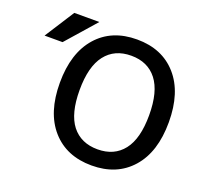

<svg xmlns="http://www.w3.org/2000/svg" viewBox="-131 -914 1143 1077"><g transform="rotate(20 440.5 -375.5)"><path d="M365.2 -155.3Q419.9 -85.9 519 -85.9Q618.2 -85.9 672.4 -155.3Q726.6 -224.6 726.6 -364.7Q726.6 -504.9 672.4 -574.7Q618.2 -644.5 519 -644.5Q419.9 -644.5 365.7 -574.7Q311.5 -504.9 311.5 -364.7Q311.5 -224.6 365.2 -155.3ZM135.7 -760.7H285.2L129.9 -584H22.5ZM281.2 -642.6Q368.2 -741.2 518.6 -741.2Q668.9 -741.2 756.3 -642.1Q843.8 -543 843.8 -365.2Q843.8 -187.5 756.3 -88.4Q668.9 10.7 518.6 10.7Q368.2 10.7 280.8 -88.4Q193.4 -187.5 193.4 -365.2Q193.4 -543 281.2 -642.6Z"/></g></svg>

Font: Gen Shin Gothic Medium
Style: Regular
Weight: 500
Designer: [Source Han Sans]
Ryoko NISHIZUKA  (kana & ideographs); Paul D. Hunt (Latin, Greek & Cyrillic); Wenlong ZHANG  (bopomofo
Version: Version 1.002.20150607